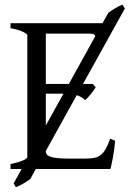

<svg xmlns="http://www.w3.org/2000/svg" viewBox="-20 -713 547 810"><path d="M465.8 -119.1Q461.9 -77.1 455.8 -45.7Q449.7 -14.2 445.8 0H130.9L107.9 42Q103.5 45.9 95.5 51Q87.4 56.2 78.6 61.3Q69.8 66.4 61.3 70.6Q52.7 74.7 46.9 76.7L37.6 60.5L71.3 0H24.4V-21Q57.6 -27.8 76.4 -35.9Q95.2 -43.9 95.2 -50.8V-564Q95.2 -569.8 77.4 -578.6Q59.6 -587.4 24.4 -594.2V-615.2H412.6L437 -659.2Q451.2 -669.4 466.8 -678.7Q482.4 -688 496.6 -693.4L506.8 -677.2L330.1 -358.9H371.1L383.8 -345.2Q379.9 -338.4 374.3 -330.6Q368.7 -322.8 362.5 -315.2Q356.4 -307.6 350.3 -301.3Q344.2 -294.9 338.9 -291Q331.1 -297.9 323 -303Q314.9 -308.1 303.7 -311.5L173.3 -76.2V-75.2Q173.3 -67.9 176.8 -62.3Q180.2 -56.6 190.9 -52.5Q201.7 -48.3 221.2 -46.1Q240.7 -43.9 272.9 -43.9H335.9Q358.4 -43.9 374.3 -46.4Q390.1 -48.8 402.3 -57.4Q414.6 -65.9 424.6 -82.5Q434.6 -99.1 444.8 -127.9ZM173.3 -571.3V-358.9H270.5L382.3 -561Q377 -569.3 369.6 -570.3Q362.3 -571.3 352.1 -571.3ZM173.3 -317.9V-183.6L247.6 -317.9Z"/></svg>

Font: Gentium Plus
Style: Regular
Weight: 400
Designer: J. Victor Gaultney, Annie Olsen, Iska Routamaa
Foundry: SIL International
Version: Version 1.510